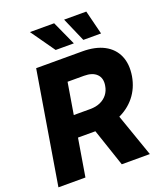

<svg xmlns="http://www.w3.org/2000/svg" viewBox="-168 -1057 997 1168"><g transform="rotate(-20 331.0 -473.5)"><path d="M5.9 0 126.5 -727.5H425.3Q509.3 -727.5 565.4 -697.8Q621.6 -668 645.8 -613Q669.9 -558.1 657.7 -482.4Q645 -408.7 601.8 -355Q558.6 -301.3 490.7 -272.5Q422.9 -243.7 336.9 -243.7H152.3L174.8 -381.3H351.1Q387.7 -381.3 415.8 -393.8Q443.8 -406.2 461.7 -429.2Q479.5 -452.1 484.4 -483.4Q492.7 -530.8 465.8 -557.6Q439 -584.5 384.3 -584.5H277.8L180.7 0ZM416 0 304.7 -330.1H482.4L597.7 0ZM455.1 -791 387.2 -946.8H530.8L569.8 -791ZM275.9 -791 166 -946.8H322.8L393.6 -791Z"/></g></svg>

Font: Inter 28pt ExtraBold
Style: Italic
Weight: 800
Italic angle: -9.3988°
Designer: Rasmus Andersson
Foundry: rsms
Version: Version 4.001;git-66647c0bb